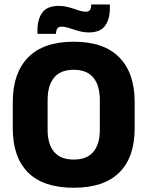

<svg xmlns="http://www.w3.org/2000/svg" viewBox="-20 -844 675 879"><path d="M317.5 15.5Q178 15.5 108.2 -54.5Q38.5 -124.5 38.5 -256V-377.5Q38.5 -509.5 108.8 -581.2Q179 -653 317.5 -653Q456 -653 526.2 -581.2Q596.5 -509.5 596.5 -377.5V-256Q596.5 -124.5 526.5 -54.5Q456.5 15.5 317.5 15.5ZM317.5 -113.5Q378 -113.5 407.5 -149Q437 -184.5 437 -248.5V-385.5Q437 -452.5 407.5 -488.5Q378 -524.5 317.5 -524.5Q257 -524.5 227.5 -488.5Q198 -452.5 198 -385.5V-248.5Q198 -184.5 227.5 -149Q257 -113.5 317.5 -113.5ZM386 -695.5Q367.5 -695.5 350.5 -699.5Q333.5 -703.5 318 -708.8Q302.5 -714 288.5 -718Q274.5 -722 262.5 -722Q248.5 -722 242.8 -714.2Q237 -706.5 236.5 -691V-689H151.5V-707Q151.5 -755.5 173.5 -786.2Q195.5 -817 249.5 -817Q268.5 -817 285.8 -813Q303 -809 318 -803.8Q333 -798.5 346.5 -794.5Q360 -790.5 372 -790.5Q386.5 -790.5 391.8 -798.2Q397 -806 397.5 -821.5V-823.5H483V-807Q483 -757 461.2 -726.2Q439.5 -695.5 386 -695.5Z"/></svg>

Font: Anek Malayalam Medium
Style: Bold
Weight: 700
Version: Version 1.003